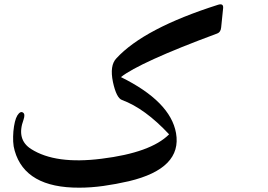

<svg xmlns="http://www.w3.org/2000/svg" viewBox="-20 -788 1242 889"><path d="M763 -166Q651 -286 545 -325Q519 -334 503 -408Q487 -485 519 -518Q647 -657 990 -766Q1016 -774 1013 -749L1004 -661Q1002 -639 986 -633Q805 -566 693 -515Q581 -464 540 -431Q769 -318 795 -172Q824 -8 577 51Q516 65 458.5 73Q401 81 347 81Q97 82 48 -90Q42 -110 41 -132.5Q40 -155 42 -180Q47 -231 60 -253Q74 -275 86 -267Q98 -260 89 -234Q55 -142 124 -98Q237 -26 450 -53Q678 -81 763 -166Z"/></svg>

Font: Amiri
Style: Bold Italic
Weight: 700
Italic angle: 10°
Designer: Khaled Hosny
Version: Version 0.113